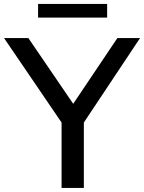

<svg xmlns="http://www.w3.org/2000/svg" viewBox="-38 -928 712 948"><path d="M653.5 -740 376 -323V0H266V-323L-18 -740H102L323.5 -415.5L541.5 -740ZM150 -841V-908.5H491V-841Z"/></svg>

Font: Encode Sans Semi Expanded Medium
Style: Regular
Weight: 500
Width: 6
Designer: Multiple Designers
Foundry: Impallari Type
Version: Version 2.000